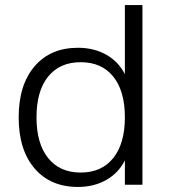

<svg xmlns="http://www.w3.org/2000/svg" viewBox="-20 -739 678 768"><path d="M292 8.8Q181.6 8.8 118.2 -65.4Q54.7 -139.6 54.7 -269.5Q54.7 -399.4 118.2 -473.6Q181.6 -547.9 292 -547.9Q356.4 -547.9 405.3 -520Q454.1 -492.2 479.5 -442.4V-718.8H549.8V0H479.5V-97.7Q454.1 -46.9 404.8 -19Q355.5 8.8 292 8.8ZM126 -269.5Q126 -165 172.4 -106.9Q218.8 -48.8 302.7 -48.8Q386.7 -48.8 433.1 -106.9Q479.5 -165 479.5 -269.5Q479.5 -375 433.1 -432.6Q386.7 -490.2 302.7 -490.2Q218.8 -490.2 172.4 -432.6Q126 -375 126 -269.5Z"/></svg>

Font: Min Sans Light
Style: Regular
Weight: 300
Designer: Jinseong-Kim, NotoSansCJK, Nunito
Foundry: Jinseong-Kim
Version: Version 1.400;Glyphs 3.1.2 (3151)